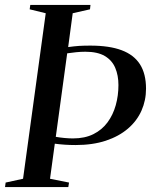

<svg xmlns="http://www.w3.org/2000/svg" viewBox="-36 -763 626 783"><path d="M-15.5 0 -13 -18.5 58 -34 150.5 -709 85 -725 87.5 -743H333L331 -725L260.5 -709L242 -571Q267 -574.5 286.5 -575.8Q306 -577 332.5 -577Q410 -577 460 -558.2Q510 -539.5 534.8 -500.8Q559.5 -462 559.5 -401.5Q559.5 -353.5 541 -311.8Q522.5 -270 485.8 -238.5Q449 -207 395.5 -189.2Q342 -171.5 272 -171.5Q248.5 -171.5 227.2 -173Q206 -174.5 187.5 -177L168 -34L245.5 -18.5L242.5 0ZM238 -545.5 191.5 -205Q208 -202 227.5 -200.2Q247 -198.5 261.5 -198.5Q310 -198.5 345 -216Q380 -233.5 402.5 -264Q425 -294.5 436 -333.8Q447 -373 447 -416Q447 -455.5 434 -486.2Q421 -517 391.5 -534.5Q362 -552 312 -552Q293 -552 274 -550Q255 -548 238 -545.5Z"/></svg>

Font: Merriweather 144pt
Style: Italic
Weight: 400
Italic angle: -7.8°
Version: Version 2.101